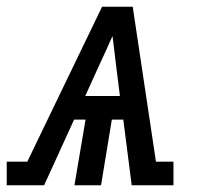

<svg xmlns="http://www.w3.org/2000/svg" viewBox="-67 -550 587 570"><path d="M-47 0V-70H14L236 -530H327L396 -70H448V0H324L299 -195H265L233 0H154L187 -195H153L64 0ZM186 -265H289L278 -353Q275 -376 272.5 -398.5Q270 -421 267 -443Q257 -421 247 -398.5Q237 -376 226 -353Z"/></svg>

Font: Iosevka Slab Oblique
Style: Regular
Weight: 400
Italic angle: -9°
Monospace: yes
Designer: Belleve Invis
Foundry: Belleve Invis
Version: Version 11.1.1; ttfautohint (v1.8.3)